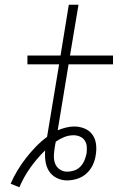

<svg xmlns="http://www.w3.org/2000/svg" viewBox="-20 -755 540 812"><path d="M62 37 25 22Q37 -6 53.5 -33.5Q70 -61 89.5 -86Q109 -111 131 -134Q153 -157 179 -176L230 -483H96V-520H236L271 -735H312L276 -520H458V-483H270L224 -204Q241 -211 258.5 -215.5Q276 -220 294 -220Q317 -220 337.5 -211.5Q358 -203 370.5 -186Q383 -169 386 -146Q389 -123 385 -100Q385 -100 385 -100Q385 -100 385 -100Q382 -78 372.5 -57.5Q363 -37 346 -21.5Q329 -6 307 1Q285 8 264 8Q240 8 219.5 -2.5Q199 -13 187.5 -31Q176 -49 172.5 -72Q169 -95 171 -119Q136 -85 108 -45.5Q80 -6 62 37ZM264 -29Q279 -29 294 -34Q309 -39 320 -50.5Q331 -62 337 -76.5Q343 -91 346 -106Q348 -120 347 -134.5Q346 -149 338.5 -160.5Q331 -172 318 -177.5Q305 -183 291 -183Q271 -183 252 -175.5Q233 -168 216 -156Q215 -151 214 -146Q213 -141 212 -135Q209 -117 208 -99Q207 -81 212.5 -65Q218 -49 232 -39Q246 -29 264 -29Z"/></svg>

Font: Iosevka SS04 Extralight
Style: Italic
Weight: 200
Italic angle: -9°
Monospace: yes
Designer: Belleve Invis
Foundry: Belleve Invis
Version: Version 19.0.0; ttfautohint (v1.8.4)